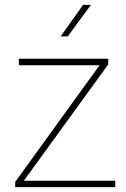

<svg xmlns="http://www.w3.org/2000/svg" viewBox="-20 -770 518 790"><path d="M454.1 -26.4V0H42.5V-21.5L389.6 -501.5H57.6V-528.3H425.3V-504.9L78.1 -26.4ZM229.5 -620.1 321.8 -750H354L258.8 -620.1Z"/></svg>

Font: Vazirmatn RD Thin
Style: Regular
Weight: 100
Designer: Saber Rastikerdar
Foundry: Saber Rastikerdar
Version: Version 32.102